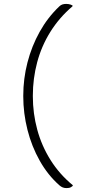

<svg xmlns="http://www.w3.org/2000/svg" viewBox="-20 -790 440 982"><path d="M283 -757Q291 -765 300 -767.5Q309 -770 319 -770Q326 -770 331 -769Q336 -768 341 -766.5Q346 -765 351 -762V-758Q283 -700 237.5 -627Q192 -554 170 -471Q148 -388 148 -301V-297Q148 -210 170.5 -127Q193 -44 238.5 28.5Q284 101 352 157V161Q347 165 342.5 167.5Q338 170 332.5 171Q327 172 320 172Q309 172 300.5 168.5Q292 165 284 158Q225 106 183.5 32.5Q142 -41 120.5 -126Q99 -211 99 -297V-301Q99 -387 120.5 -470.5Q142 -554 183 -627.5Q224 -701 283 -757Z"/></svg>

Font: Recursive Casual Light
Style: Regular
Weight: 300
Version: Version 1.047